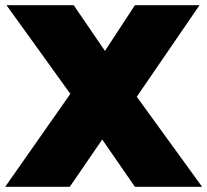

<svg xmlns="http://www.w3.org/2000/svg" viewBox="-40 -720 799 740"><path d="M480 0 263 -314 -15 -700H244L456 -390L739 0ZM-20 0 247 -381 436 -302 229 0ZM472 -325 284 -401 480 -700H729Z"/></svg>

Font: Lexend Deca Black
Style: Regular
Weight: 900
Designer: Bonnie Shaver-Troup, Thomas Jockin
Foundry: Lexend
Version: Version 1.007